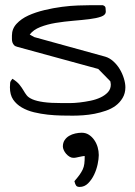

<svg xmlns="http://www.w3.org/2000/svg" viewBox="-20 -449 524 747"><path d="M18.6 -109.4Q18.6 -120.1 19.5 -127Q20.5 -133.8 28.3 -142.6Q46.9 -130.9 56.2 -119.1Q65.4 -107.4 71.3 -97.2Q77.1 -86.9 84 -78.1Q90.8 -69.3 106.4 -62.5Q122.1 -55.7 149.4 -51.8Q176.8 -47.9 223.6 -47.9Q233.4 -47.9 251 -47.9Q268.6 -47.9 289.6 -50.3Q310.5 -52.7 332 -57.1Q353.5 -61.5 371.1 -69.8Q388.7 -78.1 399.9 -90.3Q411.1 -102.5 411.1 -120.1Q411.1 -123 410.2 -127.4Q409.2 -131.8 409.2 -132.8L362.3 -180.7L47.9 -266.6Q39.1 -268.6 34.7 -273.4Q30.3 -278.3 28.3 -284.2Q26.4 -290 26.4 -296.9V-310.5Q26.4 -336.9 44.4 -356.4Q62.5 -376 90.3 -388.7Q118.2 -401.4 152.8 -409.7Q187.5 -418 221.2 -422.4Q254.9 -426.8 283.7 -427.7Q312.5 -428.7 328.1 -428.7H338.9Q345.7 -428.7 354 -428.7Q362.3 -428.7 369.1 -428.7H379.9Q389.6 -425.8 390.6 -418.5Q391.6 -411.1 391.6 -404.3Q391.6 -390.6 373.5 -384.3Q355.5 -377.9 327.6 -374.5Q299.8 -371.1 264.6 -368.2Q229.5 -365.2 196.8 -359.9Q164.1 -354.5 136.7 -343.8Q109.4 -333 95.7 -314.5L113.3 -304.7L389.6 -228.5Q406.2 -223.6 420.9 -210.4Q435.5 -197.3 445.8 -180.2Q456.1 -163.1 461.9 -144Q467.8 -125 467.8 -109.4Q467.8 -85.9 457 -67.9Q446.3 -49.8 429.7 -37.6Q413.1 -25.4 391.6 -18.1Q370.1 -10.7 347.7 -6.3Q325.2 -2 303.2 -0.5Q281.2 1 263.7 1Q245.1 1 219.2 0.5Q193.4 0 166 -2.9Q138.7 -5.9 112.3 -12.2Q85.9 -18.6 64.9 -30.8Q43.9 -43 31.2 -61.5Q18.6 -80.1 18.6 -109.4ZM269.5 255.9Q282.2 241.2 289.6 231Q296.9 220.7 301.8 210.4Q306.6 200.2 308.1 188Q309.6 175.8 309.6 158.2Q308.6 158.2 308.1 158.2Q307.6 158.2 305.7 158.2Q304.7 158.2 299.3 159.2Q293.9 160.2 287.6 161.6Q281.2 163.1 275.9 164.1Q270.5 165 269.5 165H264.6Q257.8 165 250.5 160.6Q243.2 156.2 237.3 149.4Q231.4 142.6 228 134.8Q224.6 127 224.6 121.1Q224.6 106.4 231.4 96.2Q238.3 85.9 249 79.6Q259.8 73.2 272.9 70.3Q286.1 67.4 297.9 67.4Q313.5 67.4 325.7 75.2Q337.9 83 346.7 95.7Q355.5 108.4 359.9 123.5Q364.3 138.7 364.3 154.3Q364.3 168.9 359.9 189.9Q355.5 210.9 346.2 230.5Q336.9 250 322.8 264.2Q308.6 278.3 290 278.3Q280.3 278.3 276.4 273.4Q272.5 268.6 269.5 255.9Z"/></svg>

Font: Swanky and Moo Moo Cyrillic
Style: Regular
Weight: 400
Designer: Kimberly Geswein; Denis Ignatov
Foundry: Kimberly Geswein; Denis Ignatov
Version: Version 1.003 June 27, 2018